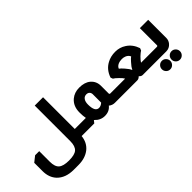

<svg xmlns="http://www.w3.org/2000/svg" viewBox="3 -1494 2512 2512"><g transform="rotate(-45 1258.5 -238.5)"><path d="M757 -716V-129H808V0H755Q744 110 666 174Q584 239 457 239H369Q221 239 138 154Q69 81 69 -38V-191L147 -253H223V-57Q223 35 266 72.5Q309 110 413 110Q517 110 559 74Q603 35 603 -57V-716Z M962 -129Q953 -174 953 -238Q953 -354 1029 -419Q1091 -471 1180 -471Q1280 -471 1337 -423Q1399 -370 1399 -285V-143Q1399 -137 1403 -133Q1408 -129 1415 -129H1431V0H1370Q1324 0 1288 -30Q1241 30 1158 30Q1077 30 1019 -33H1015L989 0H800V-129ZM1245 -284Q1245 -307 1230 -325Q1213 -343 1184 -343Q1147 -343 1126 -313.5Q1105 -284 1105 -232Q1105 -99 1177 -99Q1212 -99 1245 -129Z M1563 -273Q1600 -383 1693 -433Q1759 -470 1846 -470Q1928 -470 1994 -426Q2074 -375 2109 -273L2097 -242Q2074 -229 2036 -193Q2000 -157 1983 -129H2119V0H1884Q1860 0 1838 -24H1834Q1812 0 1785 0H1424V-129H1689Q1673 -157 1637 -191Q1598 -230 1575 -242ZM1950 -279Q1935 -315 1894 -331Q1869 -341 1839 -341Q1800 -341 1769 -327Q1734 -311 1722 -279Q1742 -267 1779 -224Q1821 -176 1833 -146H1839Q1853 -181 1898 -229Q1931 -267 1950 -279Z M2446 -460V-124Q2446 -80 2417 -45Q2379 0 2321 0H2112V-129H2277Q2283 -129 2287 -132Q2292 -136 2292 -143V-460ZM2193 46Q2225 46 2248 69Q2271 92 2271 125Q2271 157 2248 180Q2225 203 2193 203Q2160 203 2137.5 180Q2115 157 2115 125Q2115 92 2137.5 69Q2160 46 2193 46ZM2372 46Q2404 46 2427 69Q2450 92 2450 125Q2450 157 2427 180Q2404 203 2372 203Q2339 203 2316.5 180Q2294 157 2294 125Q2294 92 2316.5 69Q2339 46 2372 46Z"/></g></svg>

Font: Almarai ExtraBold
Style: Regular
Weight: 800
Designer: Boutros International 2019
Foundry: Created by Boutros International 2019
Version: Version 1.10